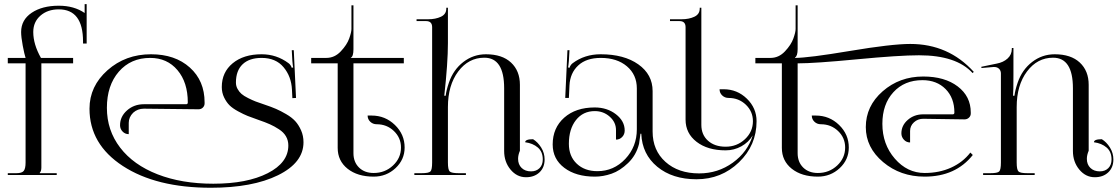

<svg xmlns="http://www.w3.org/2000/svg" viewBox="-20 -845 5400 927"><path d="M17.6 0V-8.8H58.6Q85.9 -8.8 94.7 -20Q103.5 -31.2 103.5 -60.5V-539.1H17.6V-565.4H103.5Q97.7 -583 89.8 -624.5Q82 -666 82 -690.4Q82 -749 132.8 -783.2Q183.6 -817.4 263.7 -817.4Q337.9 -817.4 388.7 -782.2V-825.2H398.4V-634.8H380.9V-644.5Q380.9 -799.8 263.7 -799.8Q210 -799.8 175.3 -769.5Q140.6 -739.3 140.6 -690.4Q140.6 -630.9 177.7 -565.4H333V-539.1H179.7V-36.1Q179.7 -18.6 171.9 -10.7V-8.8H253.9V0Z M412.1 -320.3Q412.1 -428.7 499 -505.9Q585.9 -583 709 -583Q825.2 -583 896.5 -519Q967.8 -455.1 967.8 -350.6V-345.7Q967.8 -334 959.5 -325.7Q951.2 -317.4 938.5 -317.4H937.5L674.8 -320.3Q644.5 -320.3 623 -300.8Q601.6 -279.3 601.6 -252V-197.3Q584 -197.3 571.8 -210Q559.6 -222.7 559.6 -240.2Q559.6 -282.2 593.3 -312Q627 -341.8 674.8 -341.8H878.9Q886.7 -341.8 886.7 -350.6Q886.7 -447.3 836.9 -506.3Q787.1 -565.4 705.1 -565.4Q611.3 -565.4 553.7 -499Q496.1 -432.6 496.1 -324.2Q496.1 -215.8 560.1 -132.3Q624 -48.8 740.7 -3.4Q857.4 42 1009.8 42Q1172.9 42 1272.5 -8.8Q1372.1 -59.6 1372.1 -142.6Q1372.1 -167 1360.8 -186.5Q1349.6 -206.1 1327.1 -220.7Q1304.7 -235.4 1282.7 -245.1Q1260.7 -254.9 1228 -266.1Q1195.3 -277.3 1175.8 -285.2Q1156.2 -293 1129.4 -307.6Q1102.5 -322.3 1087.9 -336.9Q1073.2 -351.6 1062 -374.5Q1050.8 -397.5 1050.8 -424.8Q1050.8 -496.1 1103.5 -539.6Q1156.2 -583 1243.2 -583Q1315.4 -583 1373 -540Q1383.8 -532.2 1388.7 -517.6L1395.5 -519.5Q1393.6 -527.3 1391.6 -550.8L1388.7 -602.5H1398.4L1409.2 -372.1L1391.6 -371.1L1389.6 -412.1Q1386.7 -475.6 1349.1 -520.5Q1311.5 -565.4 1243.2 -565.4Q1183.6 -565.4 1151.4 -534.7Q1119.1 -503.9 1119.1 -446.3Q1119.1 -429.7 1127 -415.5Q1134.8 -401.4 1146 -391.6Q1157.2 -381.8 1177.7 -371.6Q1198.2 -361.3 1214.4 -355Q1230.5 -348.6 1257.8 -339.8Q1290 -329.1 1312.5 -319.3Q1335 -309.6 1361.8 -293.9Q1388.7 -278.3 1405.3 -260.3Q1421.9 -242.2 1433.6 -215.8Q1445.3 -189.5 1445.3 -158.2Q1445.3 -59.6 1322.3 1Q1199.2 61.5 998 61.5Q734.4 61.5 573.2 -43.5Q412.1 -148.4 412.1 -320.3Z M1933.6 -132.8Q1933.6 -74.2 1889.6 -33.2Q1845.7 7.8 1784.2 7.8Q1706.1 7.8 1658.2 -30.3Q1610.4 -68.4 1610.4 -130.9V-539.1H1482.4V-565.4H1555.7Q1595.7 -565.4 1625.5 -597.2Q1655.3 -628.9 1666 -659.2Q1676.8 -689.5 1676.8 -705.1V-819.3H1686.5V-607.4Q1686.5 -572.3 1673.8 -566.4V-565.4H1929.7V-539.1H1686.5V-105.5Q1686.5 -62.5 1713.4 -36.1Q1740.2 -9.8 1784.2 -9.8Q1838.9 -9.8 1877.4 -45.9Q1916 -82 1916 -132.8Q1916 -179.7 1881.8 -212.4Q1847.7 -245.1 1798.8 -245.1Q1780.3 -245.1 1767.6 -257.3Q1754.9 -269.5 1754.9 -287.1H1774.4Q1839.8 -287.1 1886.7 -241.7Q1933.6 -196.3 1933.6 -132.8Z M2142.6 -328.1V-60.5Q2142.6 -25.4 2151.4 -17.1Q2160.2 -8.8 2195.3 -8.8H2229.5V0H1980.5V-8.8H2014.6Q2049.8 -8.8 2058.1 -17.1Q2066.4 -25.4 2066.4 -60.5V-713.9Q2066.4 -743.2 2037.1 -743.2H1991.2V-752H2046.9Q2083 -752 2108.9 -764.2Q2134.8 -776.4 2134.8 -803.7V-807.6H2142.6V-636.7Q2142.6 -541 2125 -382.8H2131.8Q2134.8 -409.2 2147.5 -446.3Q2168.9 -508.8 2217.3 -545.9Q2265.6 -583 2326.2 -583Q2404.3 -583 2447.3 -543Q2490.2 -502.9 2490.2 -435.5V-117.2Q2481.4 -96.7 2481.4 -78.1Q2481.4 -50.8 2498.5 -34.2Q2515.6 -17.6 2543.9 -17.6Q2569.3 -17.6 2585 -33.2Q2600.6 -48.8 2600.6 -75.2Q2600.6 -112.3 2576.7 -132.8Q2552.7 -153.3 2515.6 -158.2Q2515.6 -172.9 2553.7 -172.9Q2576.2 -159.2 2592.8 -132.8Q2609.4 -106.4 2609.4 -75.2Q2609.4 -36.1 2584.5 -12.7Q2559.6 10.7 2519.5 10.7Q2475.6 10.7 2444.8 -26.4Q2414.1 -63.5 2414.1 -116.2V-418.9Q2414.1 -566.4 2318.4 -566.4Q2242.2 -566.4 2192.4 -500Q2142.6 -433.6 2142.6 -328.1Z M3130.9 -210Q3130.9 -119.1 3192.9 -63.5Q3254.9 -7.8 3355.5 -7.8Q3446.3 -7.8 3518.1 -59.6Q3589.8 -111.3 3614.3 -191.4Q3594.7 -158.2 3559.6 -138.7Q3524.4 -119.1 3483.4 -119.1Q3396.5 -119.1 3343.3 -160.2Q3290 -201.2 3290 -267.6V-713.9Q3290 -743.2 3260.7 -743.2H3214.8V-752H3270.5Q3306.6 -752 3332.5 -764.2Q3358.4 -776.4 3358.4 -803.7V-807.6H3366.2V-724.6V-242.2Q3366.2 -194.3 3398.4 -165.5Q3430.7 -136.7 3483.4 -136.7Q3538.1 -136.7 3576.7 -172.9Q3615.2 -209 3615.2 -259.8Q3615.2 -306.6 3581.1 -339.4Q3546.9 -372.1 3498 -372.1Q3479.5 -372.1 3466.8 -384.3Q3454.1 -396.5 3454.1 -414.1H3473.6Q3539.1 -414.1 3585.9 -368.7Q3632.8 -323.2 3632.8 -259.8Q3632.8 -143.6 3547.9 -61.5Q3462.9 20.5 3342.8 20.5Q3226.6 20.5 3153.3 -40Q3080.1 -100.6 3076.2 -199.2H3072.3L3065.4 -150.4Q3051.8 -95.7 3012.7 -58.1Q2973.6 -20.5 2932.6 -6.3Q2891.6 7.8 2852.5 7.8Q2760.7 7.8 2704.6 -34.7Q2648.4 -77.1 2648.4 -147.5Q2648.4 -227.5 2704.1 -276.9Q2759.8 -326.2 2851.6 -326.2Q2911.1 -326.2 2953.6 -293.5Q2996.1 -260.7 2996.1 -214.8Q2996.1 -196.3 2983.9 -183.6Q2971.7 -170.9 2954.1 -170.9V-216.8Q2954.1 -254.9 2923.8 -281.7Q2893.6 -308.6 2851.6 -308.6Q2794.9 -308.6 2760.7 -265.1Q2726.6 -221.7 2726.6 -150.4Q2726.6 -90.8 2764.6 -54.7Q2802.7 -18.6 2864.3 -18.6Q2943.4 -18.6 2999 -77.6Q3054.7 -136.7 3054.7 -220.7V-418Q3054.7 -484.4 3006.8 -524.9Q2959 -565.4 2880.9 -565.4Q2810.5 -565.4 2771.5 -528.8Q2732.4 -492.2 2729.5 -432.6L2726.6 -372.1H2709L2719.7 -602.5H2729.5L2726.6 -550.8Q2724.6 -527.3 2722.7 -519.5L2729.5 -517.6Q2734.4 -532.2 2745.1 -540Q2802.7 -583 2879.9 -583Q2993.2 -583 3062 -534.2Q3130.9 -485.4 3130.9 -405.3Z M3754.9 -130.9V-539.1H3627V-565.4H3700.2Q3740.2 -565.4 3770 -597.2Q3799.8 -628.9 3810.5 -659.2Q3821.3 -689.5 3821.3 -705.1V-819.3H3831.1V-608.4Q3831.1 -574.2 3818.4 -567.4V-565.4Q3882.8 -565.4 4084 -599.1Q4285.2 -632.8 4375 -632.8Q4559.6 -632.8 4681.6 -498L4675.8 -492.2Q4597.7 -578.1 4417 -578.1Q4321.3 -578.1 4117.2 -558.6Q3913.1 -539.1 3831.1 -539.1V-105.5Q3831.1 -62.5 3857.9 -36.1Q3884.8 -9.8 3928.7 -9.8Q3983.4 -9.8 4022 -45.9Q4060.5 -82 4060.5 -132.8Q4060.5 -179.7 4026.4 -212.4Q3992.2 -245.1 3943.4 -245.1Q3924.8 -245.1 3912.1 -257.3Q3899.4 -269.5 3899.4 -287.1H3918.9Q3984.4 -287.1 4031.2 -241.7Q4078.1 -196.3 4078.1 -132.8Q4078.1 -74.2 4034.2 -33.2Q3990.2 7.8 3928.7 7.8Q3850.6 7.8 3802.7 -30.3Q3754.9 -68.4 3754.9 -130.9ZM4437.5 -271.5Q4411.1 -271.5 4392.6 -254.4Q4374 -237.3 4374 -212.9V-157.2Q4356.4 -157.2 4344.2 -170.4Q4332 -183.6 4332 -201.2Q4332 -239.3 4362.8 -266.1Q4393.6 -293 4437.5 -293H4580.1Q4587.9 -293 4587.9 -301.8Q4587.9 -372.1 4545.4 -415Q4502.9 -458 4433.6 -458Q4346.7 -458 4293.5 -399.9Q4240.2 -341.8 4240.2 -247.1Q4240.2 -148.4 4300.3 -79.1Q4360.4 -9.8 4444.3 -9.8Q4514.6 -9.8 4571.8 -35.6Q4628.9 -61.5 4665 -108.4L4676.8 -96.7Q4593.8 7.8 4444.3 7.8Q4327.1 7.8 4243.7 -62.5Q4160.2 -132.8 4160.2 -231.4Q4160.2 -333 4241.7 -404.3Q4323.2 -475.6 4437.5 -475.6Q4541 -475.6 4604 -427.7Q4667 -379.9 4667 -301.8V-296.9Q4667 -285.2 4658.2 -276.9Q4649.4 -268.6 4636.7 -268.6Z M4726.6 0V-8.8H4760.7Q4795.9 -8.8 4804.2 -17.1Q4812.5 -25.4 4812.5 -60.5V-490.2Q4812.5 -503.9 4803.7 -512.7Q4794.9 -521.5 4780.3 -521.5Q4778.3 -521.5 4776.4 -521.5L4718.8 -516.6L4717.8 -522.5L4793 -538.1Q4824.2 -543.9 4844.7 -562.5Q4865.2 -581.1 4865.2 -609.4V-613.3H4873V-485.4Q4873 -400.4 4871.1 -382.8H4877.9Q4880.9 -409.2 4893.6 -446.3Q4915 -508.8 4963.4 -545.9Q5011.7 -583 5072.3 -583Q5150.4 -583 5193.4 -543Q5236.3 -502.9 5236.3 -435.5V-117.2Q5227.5 -96.7 5227.5 -78.1Q5227.5 -50.8 5244.6 -34.2Q5261.7 -17.6 5290 -17.6Q5315.4 -17.6 5331.1 -33.2Q5346.7 -48.8 5346.7 -75.2Q5346.7 -112.3 5322.8 -132.8Q5298.8 -153.3 5261.7 -158.2Q5261.7 -172.9 5299.8 -172.9Q5322.3 -159.2 5338.9 -132.8Q5355.5 -106.4 5355.5 -75.2Q5355.5 -36.1 5330.6 -12.7Q5305.7 10.7 5265.6 10.7Q5221.7 10.7 5190.9 -26.4Q5160.2 -63.5 5160.2 -116.2V-418.9Q5160.2 -566.4 5064.5 -566.4Q4988.3 -566.4 4938.5 -500Q4888.7 -433.6 4888.7 -328.1V-60.5Q4888.7 -25.4 4897.5 -17.1Q4906.2 -8.8 4941.4 -8.8H4975.6V0Z"/></svg>

Font: FoglihtenNo07
Style: Regular
Weight: 500
Designer: gluk (gluksza@wp.pl)
Foundry: gluk (gluksza@wp.pl)
Version: Version 0.871